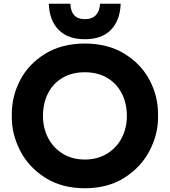

<svg xmlns="http://www.w3.org/2000/svg" viewBox="-20 -984 904 1023"><path d="M43 -356V-378Q43 -472 88 -558Q133 -644 221.5 -698Q310 -752 432 -752Q554 -752 642.5 -698Q731 -644 776.5 -558Q822 -472 822 -378V-356Q822 -269 777.5 -182Q733 -95 644.5 -38Q556 19 432 19Q308 19 219.5 -38Q131 -95 87 -182Q43 -269 43 -356ZM656 -366Q656 -434 628.5 -487Q601 -540 550.5 -569.5Q500 -599 432 -599Q364 -599 313.5 -569.5Q263 -540 236 -487Q209 -434 209 -366Q209 -302 236.5 -249Q264 -196 314.5 -165Q365 -134 432 -134Q499 -134 550 -165Q601 -196 628.5 -249Q656 -302 656 -366ZM240 -964H355Q358 -882 432 -882Q471 -882 491 -903.5Q511 -925 513 -964H623Q620 -876 571.5 -825.5Q523 -775 432 -775Q341 -775 292 -825.5Q243 -876 240 -964Z"/></svg>

Font: Sora-SIA
Style: Bold
Weight: 700
Designer: Jonathan Barnbrook, Julián Moncada
Foundry: Barnbrook Fonts
Version: Version 2.000